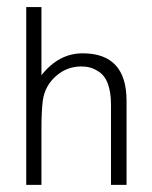

<svg xmlns="http://www.w3.org/2000/svg" viewBox="-20 -623 430 543"><path d="M337.9 -100.1H293.9V-326.2Q293.9 -400.4 256.8 -421.9Q236.8 -435.1 210 -435.1Q168.9 -435.1 137.9 -407.5Q106.9 -379.9 101.1 -338.9Q97.2 -309.1 97.2 -257.8V-100.1H54.2V-603H97.2V-410.2Q146 -472.2 213.9 -472.2Q337.9 -472.2 337.9 -337.9Z"/></svg>

Font: Kikakui Sans Pro
Style: Regular
Weight: 400
Version: 0.2